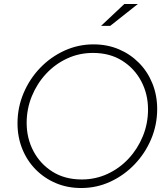

<svg xmlns="http://www.w3.org/2000/svg" viewBox="-20 -934 833 965"><path d="M388 11Q319 11 261 -13.5Q203 -38 159.5 -82Q116 -126 92 -185.5Q68 -245 68 -314Q68 -394 98.5 -466Q129 -538 182 -593Q235 -648 304 -679.5Q373 -711 450 -711Q519 -711 577 -686.5Q635 -662 678.5 -618Q722 -574 746 -514.5Q770 -455 770 -386Q770 -307 740 -235.5Q710 -164 657 -108.5Q604 -53 535 -21Q466 11 388 11ZM391 -32Q460 -32 520.5 -60Q581 -88 626.5 -137Q672 -186 698 -249.5Q724 -313 724 -384Q724 -461 690 -525.5Q656 -590 594 -629Q532 -668 447 -668Q378 -668 317.5 -640Q257 -612 211.5 -563Q166 -514 140 -450.5Q114 -387 114 -316Q114 -239 148 -174.5Q182 -110 244 -71Q306 -32 391 -32ZM488 -804 605 -914H673L534 -804Z"/></svg>

Font: Red Hat Display VF
Style: Italic
Weight: 300
Italic angle: -12°
Designer: Pentagram, MCKL
Foundry: Pentagram, MCKL
Version: Version 1.023